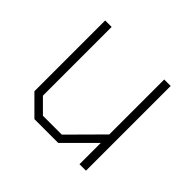

<svg xmlns="http://www.w3.org/2000/svg" viewBox="-124 -648 798 798"><g transform="rotate(45 275.0 -249.0)"><path d="M80 -82V-498H118V-94L177 -35H288L427 -175V-498H465V0H427V-125L302 0H162Z"/></g></svg>

Font: Chakra Petch ExtraLight
Style: Regular
Weight: 275
Designer: Katatrad Aksorn Co.,Ltd.
Foundry: Cadson Demak Co.,Ltd.
Version: Version 1.000; ttfautohint (v1.6)